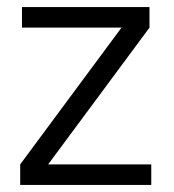

<svg xmlns="http://www.w3.org/2000/svg" viewBox="-20 -522 490 542"><path d="M37 0V-58L323 -444H42V-502H402V-444L116 -58H407V0Z"/></svg>

Font: DM Sans 16pt Light
Style: Regular
Weight: 300
Version: Version 4.004;gftools[0.9.30]